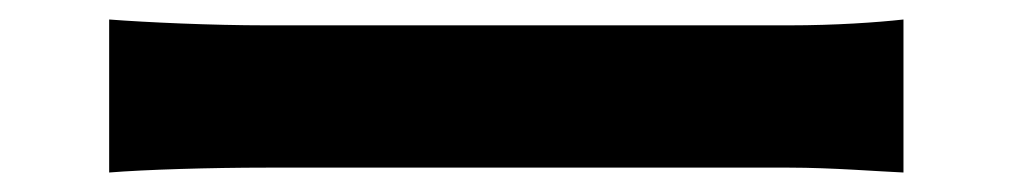

<svg xmlns="http://www.w3.org/2000/svg" viewBox="-20 -483 1040 197"><path d="M92 -463V-306C129 -309 196 -311 253 -311H790C833 -311 883 -307 907 -306V-463C880 -460 837 -457 790 -457H253C198 -457 131 -460 92 -463Z"/></svg>

Font: Spoqa Han Sans Neo Bold
Style: Bold
Weight: 700
Designer: [Spoqa Han Sans Neo] Dong-huui Kim  Younghwa Kang  Yujin Lee  [Noto Sans] Ryoko NISHIZUKA  (kana & ideographs); Paul D. 
Foundry: Spoqa (http://www.spoqa-han-sans.com)
Version: Version 1.100;hotconv 1.0.109;makeotfexe 2.5.65596